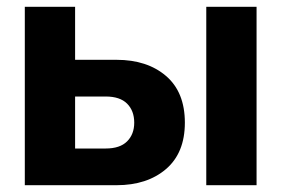

<svg xmlns="http://www.w3.org/2000/svg" viewBox="-20 -545 827 565"><path d="M53 0V-525H201V-369H323Q413 -369 468.5 -321.5Q524 -274 524 -184Q524 -95 468.5 -47.5Q413 0 323 0ZM201 -108H291Q333 -108 354 -129Q375 -150 375 -184Q375 -219 354 -240Q333 -261 291 -261H201ZM587 0V-525H735V0Z"/></svg>

Font: TikTok Sans 24pt
Style: Bold
Weight: 700
Version: Version 4.000